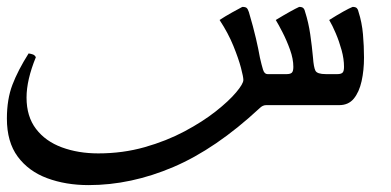

<svg xmlns="http://www.w3.org/2000/svg" viewBox="-20 -305 1133 557"><path d="M1020 -271Q1030 -240 1033 -205.5Q1036 -171 1036 -138Q1036 -101 1029 -69.5Q1022 -38 1006.5 -19Q991 0 964 0H752Q742 0 733 9Q606 127 483 179.5Q360 232 237 232Q171 232 117 212Q63 192 31.5 149.5Q0 107 0 39Q0 -17 16 -59Q32 -101 63 -150Q70 -149 75.5 -147Q81 -145 84 -139Q57 -73 57 -22Q57 33 84.5 69Q112 105 159.5 122.5Q207 140 265 140Q336 140 399.5 122Q463 104 515.5 76Q568 48 606 18Q644 -12 665 -37Q686 -62 686 -73Q686 -82 679 -108.5Q672 -135 657 -172Q642 -209 617 -247Q632 -257 653.5 -269Q675 -281 683 -285Q692 -285 695.5 -282Q699 -279 702 -270Q715 -226 722.5 -193.5Q730 -161 734 -138Q739 -116 743 -103Q747 -90 756 -90H812Q822 -90 826.5 -94Q831 -98 831 -111Q831 -134 821.5 -160.5Q812 -187 800 -210.5Q788 -234 780 -247Q803 -261 821 -271Q839 -281 848 -285Q857 -285 860.5 -281Q864 -277 865 -271Q875 -240 880 -205.5Q885 -171 888 -138Q890 -110 895 -100Q900 -90 925 -90H959Q969 -90 973.5 -94Q978 -98 978 -111Q978 -134 971 -159.5Q964 -185 954 -208.5Q944 -232 935 -247Q983 -277 1003 -285Q1012 -285 1015.5 -281Q1019 -277 1020 -271Z"/></svg>

Font: Ruwudu
Style: Regular
Weight: 400
Designer: Becca Hirsbrunner Spalinger
Foundry: SIL International
Version: Version 3.000